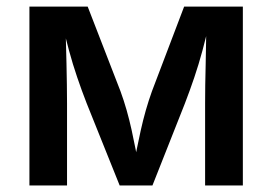

<svg xmlns="http://www.w3.org/2000/svg" viewBox="-20 -566 831 586"><path d="M69.8 0V-545.9H247.6L347.7 -287.6Q357.9 -259.8 366.5 -229.7Q375 -199.7 381.6 -169.7Q388.2 -139.6 393.8 -110.8Q399.4 -82 404.3 -56.6H387.2Q391.6 -81.1 397.2 -109.6Q402.8 -138.2 409.7 -168.7Q416.5 -199.2 425 -229.2Q433.6 -259.3 443.8 -287.6L542 -545.9H721.2V0H606V-250.5Q606 -275.9 606.4 -306.2Q606.9 -336.4 607.7 -369.1Q608.4 -401.9 608.9 -435.1Q609.4 -468.3 609.9 -499.5H619.6Q608.9 -452.6 597.7 -410.9Q586.4 -369.1 573 -329.6Q559.6 -290 544.4 -250.5L445.3 0H345.2L244.6 -250.5Q229 -290.5 215.6 -330.1Q202.1 -369.6 190.7 -411.6Q179.2 -453.6 168.9 -499.5H180.2Q180.2 -471.7 181.2 -439.2Q182.1 -406.7 182.9 -373Q183.6 -339.4 184.1 -308.1Q184.6 -276.9 184.6 -250.5V0Z"/></svg>

Font: Inter Cardless
Style: Medium
Weight: 500
Designer: Rasmus Andersson
Foundry: rsms
Version: Version 4.001;git-9221beed3